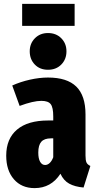

<svg xmlns="http://www.w3.org/2000/svg" viewBox="-20 -950 498 988"><path d="M445 -96 410 15Q365 11 336 -5Q307 -21 291 -56Q243 18 158 18Q91 18 51.5 -27.5Q12 -73 12 -149Q12 -236 67.5 -283Q123 -330 228 -330H254V-351Q254 -397 241 -414Q228 -431 193 -431Q151 -431 81 -405L43 -510Q85 -529 134 -540Q183 -551 227 -551Q325 -551 372.5 -504.5Q420 -458 420 -361V-150Q420 -125 425 -114Q430 -103 445 -96ZM254 -141V-238H242Q208 -238 192.5 -220.5Q177 -203 177 -165Q177 -134 186.5 -117.5Q196 -101 212 -101Q225 -101 236 -111.5Q247 -122 254 -141ZM322 -686Q322 -645 295.5 -618Q269 -591 227 -591Q185 -591 159 -618Q133 -645 133 -686Q133 -726 159.5 -753Q186 -780 227 -780Q269 -780 295.5 -753Q322 -726 322 -686ZM364 -817H94V-930H364Z"/></svg>

Font: Fira Sans Extra Condensed ExtraBold
Style: Regular
Weight: 800
Width: 1
Designer: Carrois Corporate & Edenspiekermann AG
Foundry: Carrois Corporate GbR & Edenspiekermann AG
Version: Version 4.203